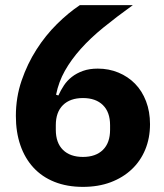

<svg xmlns="http://www.w3.org/2000/svg" viewBox="-20 -718 640 750"><path d="M304 12Q242 12 193 -7.5Q144 -27 110.5 -63.5Q77 -100 59.5 -151Q42 -202 42 -265Q42 -338 64.5 -403.5Q87 -469 122.5 -524.5Q158 -580 202.5 -624Q247 -668 292 -698H499Q435 -652 384 -610.5Q333 -569 295.5 -527Q258 -485 233.5 -441.5Q209 -398 199 -348L208 -345Q217 -365 229.5 -384Q242 -403 260.5 -417.5Q279 -432 304 -441Q329 -450 362 -450Q405 -450 442.5 -434.5Q480 -419 507.5 -391Q535 -363 550.5 -322.5Q566 -282 566 -233Q566 -179 547.5 -134Q529 -89 494.5 -56.5Q460 -24 412 -6Q364 12 304 12ZM304 -105Q354 -105 382 -132.5Q410 -160 410 -211V-229Q410 -280 382 -307.5Q354 -335 304 -335Q254 -335 226 -307.5Q198 -280 198 -229V-211Q198 -160 226 -132.5Q254 -105 304 -105Z"/></svg>

Font: Aneliza ExtraBold
Style: Regular
Weight: 800
Designer: Mike Abbink, Paul van der Laan, Pieter van Rosmalen
Foundry: Bold Monday
Version: Version 3.001;September 8, 2019;FontCreator 11.5.0.2425 64-b